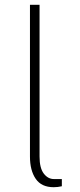

<svg xmlns="http://www.w3.org/2000/svg" viewBox="-20 -782 333 801"><path d="M105 -129V-762H145V-129Q145 -81 162.5 -58Q180 -35 205 -35H238V-5Q221 -1 204 -1Q153 -1 129 -36Q105 -71 105 -129Z"/></svg>

Font: Morrison Thin
Style: Regular
Weight: 100
Designer: Pablo Impallari, Rodrigo Fuenzalida (Modified by Dan O. Williams)
Version: Version 0.03;June 6, 2019;FontCreator 11.5.0.2425 64-bit; tt